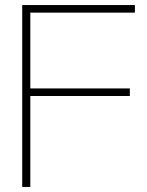

<svg xmlns="http://www.w3.org/2000/svg" viewBox="-20 -740 580 760"><path d="M68 0H100V-360H494V-390H100V-690H514V-720H68Z"/></svg>

Font: Aspekta 100
Style: Regular
Weight: 100
Designer: Ivo Dolenc
Version: Version 2.000